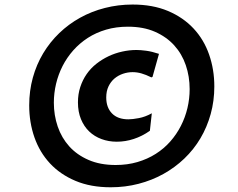

<svg xmlns="http://www.w3.org/2000/svg" viewBox="-20 -770 1023 825"><path d="M105.5 -317.4Q105.5 -379.9 121.1 -436.3Q136.7 -492.7 165.5 -540.8Q194.3 -588.9 234.6 -627.7Q274.9 -666.5 324.2 -693.8Q373.5 -721.2 430.7 -735.8Q487.8 -750.5 549.8 -750.5Q636.2 -750.5 701.7 -722.9Q767.1 -695.3 811.5 -647.7Q856 -600.1 878.4 -535.9Q900.9 -471.7 900.9 -398.4Q900.9 -336.4 885.3 -280Q869.6 -223.6 841.1 -175.5Q812.5 -127.4 772 -88.6Q731.4 -49.8 682.1 -22.5Q632.8 4.9 575.4 19.8Q518.1 34.7 455.6 34.7Q369.6 34.7 304.2 7.1Q238.8 -20.5 194.6 -68.1Q150.4 -115.7 127.9 -179.9Q105.5 -244.1 105.5 -317.4ZM211.4 -328.6Q211.4 -274.9 228 -226.3Q244.6 -177.7 277.6 -141.1Q310.5 -104.5 360.4 -82.8Q410.2 -61 477.1 -61Q527.3 -61 570.6 -73.7Q613.8 -86.4 649.2 -108.9Q684.6 -131.3 711.7 -162.1Q738.8 -192.9 757.3 -229.2Q775.9 -265.6 785.4 -305.7Q794.9 -345.7 794.9 -387.2Q794.9 -441.4 778.3 -490Q761.7 -538.6 728.5 -575.2Q695.3 -611.8 645.8 -633.5Q596.2 -655.3 529.8 -655.3Q479 -655.3 435.8 -642.6Q392.6 -629.9 357.4 -607.2Q322.3 -584.5 294.9 -553.7Q267.6 -522.9 249 -486.6Q230.5 -450.2 220.9 -409.9Q211.4 -369.6 211.4 -328.6ZM624 -208Q590.8 -184.6 554.7 -172.9Q518.6 -161.1 481.9 -161.1Q446.8 -161.1 416.3 -172.4Q385.7 -183.6 363.3 -205.1Q340.8 -226.6 327.9 -258.1Q314.9 -289.6 314.9 -330.1Q314.9 -365.7 325 -396.2Q335 -426.8 352.5 -451.9Q370.1 -477.1 394.3 -496.1Q418.5 -515.1 446.3 -528.3Q474.1 -541.5 504.9 -548.3Q535.6 -555.2 566.4 -555.2Q583.5 -555.2 607.9 -552Q632.3 -548.8 663.1 -538.6L635.3 -439.5L630.4 -437.5Q606.9 -449.2 587.6 -454.6Q568.4 -460 549.8 -460Q528.8 -460 508.5 -453.1Q488.3 -446.3 472.2 -432.9Q456.1 -419.4 446.3 -398.9Q436.5 -378.4 436.5 -351.1Q436.5 -308.1 461.2 -282.7Q485.8 -257.3 531.7 -257.3Q549.3 -257.3 576.7 -262.5Q604 -267.6 632.3 -283.2Z"/></svg>

Font: Proza Libre
Style: Bold Italic
Weight: 700
Designer: Jasper de Waard
Foundry: Jasper de Waard
Version: Version 1.000; ttfautohint (v1.4.1.8-43bc)